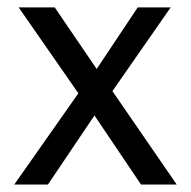

<svg xmlns="http://www.w3.org/2000/svg" viewBox="-20 -492 509 512"><path d="M18.1 0 189 -243.2 29.8 -472.2H126L237.8 -308.1L347.2 -472.2H435.1L279.8 -249L451.2 0H356L231.9 -184.1L107.9 0Z"/></svg>

Font: Post Grotesk Regular
Style: Regular
Weight: 500
Version: 0.900; ttfautohint (v0.96) -l 8 -r 50 -G 200 -x 14 -w "gGD" 